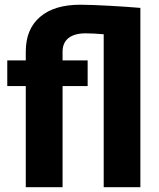

<svg xmlns="http://www.w3.org/2000/svg" viewBox="-20 -780 664 800"><path d="M240.7 -421.4H345.2V-528.3H240.7V-564.9C240.7 -614.3 274.9 -641.1 336.9 -641.1C359.9 -641.1 385.3 -639.6 412.1 -637.2V0H564.9V-747.1C498.5 -752.9 373.5 -760.3 314.5 -760.3C242.7 -760.3 187 -743.7 147.5 -710C107.4 -676.3 87.4 -627.9 87.4 -564.9V-528.3H10.3V-421.4H87.4V0H240.7Z"/></svg>

Font: Vazirmatn ExtraBold
Style: Regular
Weight: 800
Designer: Saber Rastikerdar
Foundry: Saber Rastikerdar
Version: Version 33.003